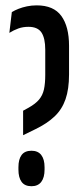

<svg xmlns="http://www.w3.org/2000/svg" viewBox="-20 -668 301 698"><path d="M64 -176.5V-265.5L84 -276.5Q109 -290.5 122 -306Q135 -321.5 139.8 -343Q144.5 -364.5 144.5 -396V-487.5Q144.5 -529 130.8 -549.8Q117 -570.5 83.5 -570.5Q63.5 -570.5 46.8 -564.5Q30 -558.5 14 -548.5L23 -624Q33.5 -630.5 47.5 -636Q61.5 -641.5 78.2 -645Q95 -648.5 113.5 -648.5Q175 -648.5 203 -610Q231 -571.5 231 -501.5V-397.5Q231 -344 218.2 -307.2Q205.5 -270.5 178.5 -244.8Q151.5 -219 108 -198ZM94.5 9Q70 9 58.5 -6.8Q47 -22.5 47 -51.5V-60Q47 -89 58.5 -104.5Q70 -120 94.5 -120Q118 -120 130 -104.5Q142 -89 142 -60V-51.5Q142 -22.5 130 -6.8Q118 9 94.5 9Z"/></svg>

Font: Anek Tamil Condensed Medium
Style: Regular
Weight: 500
Width: 3
Designer: Aadarsh Rajan (Tamil), Yesha Goshar (Latin)
Foundry: Ek Type
Version: Version 1.003